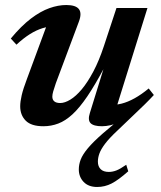

<svg xmlns="http://www.w3.org/2000/svg" viewBox="-20 -491 641 765"><path d="M593 -112.5Q576 -94 556.8 -75.2Q537.5 -56.5 515.5 -35.5L446.5 30.5Q415 60 398.5 82Q382 104 376 120.8Q370 137.5 370 153Q370 172 381 183Q392 194 413.5 194Q428.5 194 443.5 188.2Q458.5 182.5 483 165.5L491 191.5Q451.5 226.5 424.5 240.2Q397.5 254 367 254Q332.5 254 313.2 233.8Q294 213.5 294 184Q294 164.5 301.5 144.8Q309 125 329.8 100Q350.5 75 390.5 40L455 -14.5L461.5 -6.5Q439.5 3.5 420.8 7.8Q402 12 386.5 12Q353 12 341 -0.2Q329 -12.5 338 -40.5L395.5 -226.5L396 -222.5Q359 -153 328 -107.2Q297 -61.5 268.8 -35.5Q240.5 -9.5 212.2 1.2Q184 12 153 12Q104.5 12 82.5 -10.2Q60.5 -32.5 60.5 -67.5Q60.5 -86 66.5 -111.8Q72.5 -137.5 87 -175.5L177.5 -420.5L200.5 -386Q175 -386.5 149.8 -378.8Q124.5 -371 98.8 -354.8Q73 -338.5 45.5 -313L23 -337.5Q65 -388 103.2 -417Q141.5 -446 176.8 -458.5Q212 -471 244 -471Q282 -471 294.5 -454.5Q307 -438 294 -404L202.5 -159.5Q195.5 -139 192 -126.8Q188.5 -114.5 188.5 -106Q188.5 -93.5 196.5 -87Q204.5 -80.5 220 -80.5Q238 -80.5 260.2 -94Q282.5 -107.5 305.8 -135.2Q329 -163 351.8 -205.8Q374.5 -248.5 394 -307.5L444 -459H567.5L436 -37.5L416.5 -73Q440 -72 464.8 -78.2Q489.5 -84.5 516.5 -99.5Q543.5 -114.5 572.5 -138.5Z"/></svg>

Font: Newsreader SemiBold
Style: Italic
Weight: 600
Italic angle: -17°
Designer: Hugues Gentile
Foundry: Production Type
Version: Version 1.003